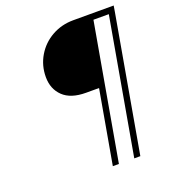

<svg xmlns="http://www.w3.org/2000/svg" viewBox="-129 -796 793 892"><g transform="rotate(-20 267.5 -350.0)"><path d="M530 -670 412 0H382L500 -670H424L306 0H276L340 -363H276Q201 -363 163 -399.5Q125 -436 125 -495Q125 -552 153 -599Q181 -646 229 -673Q277 -700 335 -700H535Z"/></g></svg>

Font: Be Vietnam Thin
Style: Italic
Weight: 250
Italic angle: -9°
Designer: Gabriel Lam
Foundry: TypeRant
Version: Version 3.000